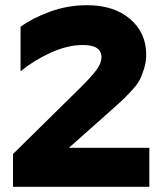

<svg xmlns="http://www.w3.org/2000/svg" viewBox="-20 -718 634 738"><path d="M554 0H30V-126L292 -384Q335 -427 352.5 -451.5Q370 -476 370 -498Q370 -545 299 -545Q240 -545 175 -515.5Q110 -486 59 -444V-615Q102 -647 170.5 -672.5Q239 -698 315 -698Q418 -698 480 -645Q542 -592 542 -508Q542 -480 533.5 -453Q525 -426 515.5 -408.5Q506 -391 482.5 -366Q459 -341 447.5 -330.5Q436 -320 406 -293L245 -150H554Z"/></svg>

Font: Roundo
Style: Bold
Weight: 700
Designer: Namrata Goyal (Gurmukhi), Shiva Nallaperumal (Latin)
Foundry: Indian Type Foundry
Version: Version 1.000;PS 1.0;hotconv 1.0.88;makeotf.lib2.5.647800